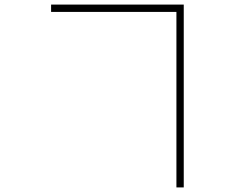

<svg xmlns="http://www.w3.org/2000/svg" viewBox="-20 -772 1040 838"><path d="M203 -752H782V46H750V-720H203Z"/></svg>

Font: Merged Yaku Han JP Thin
Style: Regular
Weight: 250
Designer: Ryoko NISHIZUKA 西塚涼子 (kana, bopomofo & ideographs); Paul D. Hunt (Latin, Greek & Cyrillic); Sandoll Communications 산돌커뮤니
Foundry: Adobe
Version: Version 2.004